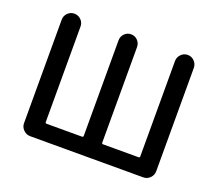

<svg xmlns="http://www.w3.org/2000/svg" viewBox="-121 -910 1243 1085"><g transform="rotate(20 500.0 -368.0)"><path d="M154.3 0Q130.9 0 113.8 -17.1Q96.7 -34.2 96.7 -57.6V-679.7Q96.7 -703.1 113.3 -719.7Q129.9 -736.3 153.3 -736.3Q176.8 -736.3 193.4 -719.7Q210 -703.1 210 -679.7V-105.5Q210 -97.7 217.8 -97.7H430.7Q438.5 -97.7 438.5 -105.5V-679.7Q438.5 -703.1 454.6 -719.7Q470.7 -736.3 494.1 -736.3Q517.6 -736.3 533.7 -719.7Q549.8 -703.1 549.8 -679.7V-105.5Q549.8 -97.7 557.6 -97.7H770.5Q778.3 -97.7 778.3 -105.5V-678.7Q778.3 -702.1 794.9 -719.2Q811.5 -736.3 835 -736.3Q858.4 -736.3 875 -719.2Q891.6 -702.1 891.6 -678.7V-57.6Q891.6 -34.2 875 -17.1Q858.4 0 834 0Z"/></g></svg>

Font: Gen Jyuu Gothic P Medium
Style: Regular
Weight: 500
Designer: [Source Han Sans]
Ryoko NISHIZUKA  (kana & ideographs); Paul D. Hunt (Latin, Greek & Cyrillic); Wenlong ZHANG  (bopomofo
Version: Version 1.002.20150607